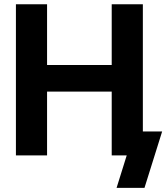

<svg xmlns="http://www.w3.org/2000/svg" viewBox="-20 -748 800 924"><path d="M56.6 0V-727.5H206.5V-435.1H517.6V-727.5H667.5V0H517.6V-307.1H206.5V0ZM541 156.2 589.8 0H550.3V-115.2H760.3L675.3 156.2Z"/></svg>

Font: Inter 28pt
Style: Bold
Weight: 700
Designer: Rasmus Andersson
Foundry: rsms
Version: Version 4.001;git-66647c0bb